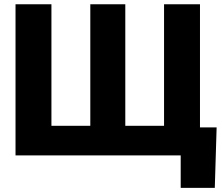

<svg xmlns="http://www.w3.org/2000/svg" viewBox="-20 -748 1070 924"><path d="M54.7 -727.5H227.5V-142.6H414.6V-727.5H583V-142.6H769.5V-727.5H942.4V0H54.7ZM849.6 156.2V0H805.2V-134.8H1022.5L1013.7 156.2Z"/></svg>

Font: Inter 18pt ExtraBold
Style: Regular
Weight: 800
Designer: Rasmus Andersson
Foundry: rsms
Version: Version 4.001;git-66647c0bb